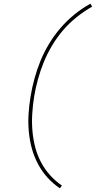

<svg xmlns="http://www.w3.org/2000/svg" viewBox="-20 -861 540 1042"><path d="M305 161Q268 136 238 103Q208 70 186.5 29.5Q165 -11 153 -54.5Q141 -98 136.5 -146Q132 -194 135 -242Q138 -290 146 -338Q154 -387 167.5 -436Q181 -485 200 -531.5Q219 -578 246.5 -623.5Q274 -669 308 -708.5Q342 -748 383.5 -782Q425 -816 471 -841L480 -825Q436 -800 395.5 -767.5Q355 -735 322 -696.5Q289 -658 262.5 -613.5Q236 -569 217.5 -523.5Q199 -478 186 -430.5Q173 -383 165 -335Q158 -290 155 -243.5Q152 -197 156 -151Q160 -105 171 -62.5Q182 -20 202.5 19Q223 58 252 90Q281 122 316 146Z"/></svg>

Font: Iosevka Slab Thin Oblique
Style: Regular
Weight: 100
Italic angle: -9°
Monospace: yes
Designer: Belleve Invis
Foundry: Belleve Invis
Version: Version 11.1.0; ttfautohint (v1.8.3)